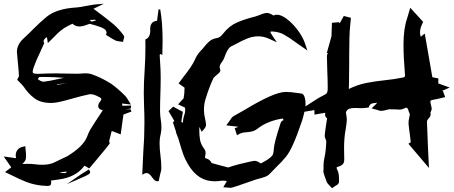

<svg xmlns="http://www.w3.org/2000/svg" viewBox="-25 -915 2426 1027"><path d="M465.3 -799.3 488.3 -805.7 484.4 -809.6 454.6 -808.1ZM322.3 11.2Q328.6 10.3 332.5 2.9L292.5 6.3Q309.6 11.2 319.3 11.2ZM279.8 -462.4 333.5 -468.3 279.8 -465.3ZM209 -478Q240.7 -481.4 291 -493.2L317.4 -498.5Q266.1 -503.4 210.4 -503.4L184.1 -502.9Q180.2 -497.6 177.7 -490.7Q196.8 -478 207.5 -478ZM313 -837.9 351.6 -846.2V-846.7ZM226.1 79.6Q218.3 79.6 206.1 78.1H201.2Q154.3 73.2 115.2 57.9Q76.2 42.5 38.6 22.9H38.1Q20.5 13.7 2 5.4L35.2 -20L-5.4 -78.1L61 -68.8Q59.1 -77.1 59.1 -84.5Q59.1 -101.1 68.8 -113.3Q80.6 -127.9 103 -131.3L110.4 -132.8L112.3 -109.4Q114.3 -96.2 114.3 -83Q114.3 -74.2 113.3 -65.4Q110.4 -53.7 98.1 -41H97.7L94.7 -37.6Q109.4 -38.6 123 -38.6Q144.5 -38.6 163.8 -36.1Q183.1 -33.7 200.7 -33.7Q241.7 -33.7 267.1 -46.9L283.2 -54.7Q303.7 -65.4 317.4 -71.3Q329.1 -75.7 338.4 -81.5Q404.8 -122.6 431.2 -164.6Q439 -178.2 444.6 -193.4Q450.2 -208.5 458.5 -222.7Q479.5 -257.3 524.9 -325.2Q500.5 -330.1 500.5 -347.7Q500.5 -360.8 510.7 -372.1Q517.1 -379.9 517.1 -384.3Q517.1 -391.1 502 -397.5Q477.5 -411.1 459.5 -411.1H455.6Q412.1 -402.3 370.6 -390.1Q309.1 -372.1 275.4 -366.7Q260.3 -364.3 247.6 -364.3Q192.9 -364.3 159.7 -388.9Q126.5 -413.6 102.5 -450.2Q93.3 -461.9 81.1 -473.9Q68.8 -485.8 66.9 -488.3L70.8 -496.6Q76.2 -504.4 76.2 -509.3Q76.2 -524.4 70.8 -578.1Q65.4 -631.8 65.4 -637.2Q65.4 -678.7 105.5 -713.4Q129.9 -735.8 152.8 -759.3Q186.5 -793.5 225.1 -825.7Q278.8 -869.1 383.8 -875Q403.8 -876.5 439.5 -883.8Q454.6 -886.7 470.9 -889.4Q487.3 -892.1 530.8 -895L475.1 -868.2L500.5 -849.1Q542 -818.4 583 -784.7Q614.3 -756.8 636.7 -725.1Q639.2 -721.2 639.2 -717.3Q639.2 -713.4 636.2 -705.1Q634.8 -700.7 633.3 -690.9Q625.5 -692.4 616.2 -693.4Q604 -693.8 593.3 -698.2Q576.2 -706.5 560.1 -717.3L542 -728.5Q544.9 -736.8 544.9 -740.7Q544.9 -746.6 540.5 -752.9Q531.2 -768.6 454.6 -787.6L441.9 -783.2Q416.5 -773.4 399.9 -773.4Q378.4 -773.4 362.8 -788.1Q354.5 -784.7 337.4 -775.9Q300.3 -756.8 264.6 -717.8Q252.4 -705.1 231 -684.6L226.1 -715.8Q215.8 -711.9 210.9 -702.6Q208 -697.3 208 -693.4Q208 -689.9 211.9 -685.1Q208 -675.8 191.4 -639.6Q168.9 -594.2 153.8 -550.3Q149.9 -538.6 149.9 -531.7Q149.9 -526.4 152.3 -524.4Q157.7 -520 176.3 -520L192.4 -520.5Q233.9 -522.5 274.4 -522.5Q301.3 -522.5 328.1 -521.5Q357.9 -520.5 388.7 -520.5Q399.9 -520.5 410.9 -521.7Q421.9 -522.9 432.1 -522.9Q447.8 -522.9 462.4 -519Q519 -499.5 569.8 -466.8Q602.5 -444.3 644.5 -402.3Q652.8 -394 659.7 -381.3V-380.9Q663.6 -373.5 675.3 -356L627.9 -361.3L629.9 -349.1L676.3 -350.6L674.8 -335L644.5 -328.6L672.4 -331.5L678.2 -318.4L635.3 -302.2L620.6 -196.3L572.8 -214.4L569.8 -204.1Q563.5 -181.2 558.6 -159.2Q558.6 -157.7 560.3 -154.8Q562 -151.9 562 -148.4Q562 -144 477.5 -43.9Q466.8 -31.7 456.5 -19L452.1 -14.2L427.2 -28.8Q380.4 34.2 286.6 45.4Q270 48.3 247.6 50.8Q249 56.6 249 61.5Q249 65.9 247.1 71.8Q245.1 79.6 226.1 79.6ZM333 69.8 387.7 31.7Q408.7 16.6 433.1 2L450.7 -8.8Q457 2.4 457.5 6.8Q457.5 11.7 448.7 18.1Q442.4 22 427.7 28.6Q413.1 35.2 386.2 46.9Q359.4 58.6 333 69.8Z M816.9 54.7Q802.7 54.7 788.1 32.7Q773.4 10.7 759.3 10.7Q749.5 10.7 735.8 19.5Q737.8 -39.6 741.2 -96.7Q747.6 -178.7 747.6 -259.3Q747.6 -303.2 745.6 -346.7Q744.1 -380.9 744.1 -415.5Q744.1 -475.6 748.5 -536.1Q752.9 -601.6 752.9 -668L752.4 -704.1Q778.8 -713.4 778.8 -752.4L778.3 -761.2Q779.3 -801.3 814.9 -803.7L823.2 -864.7H828.1L832 -865.2Q844.7 -793.9 844.7 -698.2Q844.7 -660.2 843.3 -621.6L831.5 -626L829.1 -620.6Q830.1 -600.6 831.5 -581.1Q834.5 -541 834.5 -501Q834.5 -456.1 832.8 -410.2Q831.1 -364.3 831.1 -317.9Q831.5 -295.9 835 -273.9Q838.4 -254.4 838.4 -235.4Q838.4 -218.3 835.4 -201.7Q828.6 -174.3 828.6 -147.9Q828.6 -119.6 833.5 -81.5Q837.9 -48.8 837.9 -15.1Q837.9 -2.4 834.5 6.8L832 15.6Q825.2 44.9 823.7 53.7Q820.3 54.7 816.9 54.7Z M1209.5 89.8 1199.7 88.9Q1194.3 87.9 1169.4 86.4L1188.5 53.7Q1176.3 51.3 1166 51.3Q1162.1 51.3 1158.7 51.8Q1140.6 54.7 1124.5 54.7Q1078.1 54.7 1043.5 32.7Q1008.8 10.7 981 -35.6Q964.4 -63.5 954.6 -91.6Q944.8 -119.6 937 -147Q932.1 -164.1 926.8 -180.7L926.3 -180.2Q918.9 -201.7 915.5 -208L917 -209L899.9 -261.2L907.7 -267.6L876.5 -320.8L901.4 -344.7L916 -336.4L953.1 -316.9L951.7 -307.1Q947.8 -285.6 944.8 -264.2L953.6 -257.8Q953.6 -278.8 960 -297.4Q965.8 -312.5 965.8 -326.2Q965.8 -333 964.4 -339.4L927.7 -356.9Q943.4 -375 948.7 -379.9Q956.1 -387.2 957 -388.7Q961.9 -415 961.9 -438.5V-446.3Q942.4 -459.5 930.2 -468.8L957.5 -505.4Q1001.5 -560.5 1016.6 -593.8Q1027.8 -621.6 1048.8 -643.6Q1058.1 -652.8 1067.4 -664.6Q1079.1 -680.2 1095.2 -694.1Q1111.3 -708 1137.2 -711.9Q1152.3 -713.9 1169.4 -736.3Q1201.2 -776.9 1243.2 -794.9Q1285.2 -813 1341.8 -827.1Q1352.1 -830.1 1362.8 -834.5Q1388.2 -845.7 1403.8 -845.7Q1416 -845.7 1433.6 -834.5Q1436 -833.5 1438 -832Q1445.8 -836.4 1455.6 -836.4Q1480.5 -836.4 1511.5 -812Q1542.5 -787.6 1568.4 -752.7Q1594.2 -717.8 1606 -684.1L1619.1 -645Q1569.8 -678.7 1554.7 -689.9Q1522.9 -713.9 1491.2 -731.4Q1466.8 -744.6 1431.6 -746.6Q1421.4 -746.6 1421.4 -744.6Q1421.4 -743.2 1422.4 -739.7Q1424.8 -734.4 1455.6 -689L1411.1 -709Q1384.3 -720.7 1356.4 -720.7Q1326.2 -720.7 1297.6 -709Q1269 -697.3 1241.7 -682.1L1212.4 -667.5Q1200.7 -661.1 1191.4 -644.8Q1182.1 -628.4 1177 -612.1Q1171.9 -595.7 1162.1 -583.5Q1149.9 -567.4 1149.9 -557.6Q1149.9 -552.2 1152.3 -545.9Q1153.8 -542 1153.8 -538.6Q1153.8 -533.7 1149.2 -527.8Q1144.5 -522 1135.3 -515.1Q1130.4 -510.7 1124.5 -505.6Q1118.7 -500.5 1116.2 -496.1Q1093.3 -447.8 1073.7 -382.8Q1065.9 -357.4 1065.9 -326.7Q1065.9 -303.7 1072.3 -278.3Q1077.1 -255.4 1077.1 -249.5Q1077.1 -236.8 1067.9 -226.1L1053.7 -210L1041.5 -236.3L1041 -216.3Q1041 -194.3 1044.7 -168.9Q1048.3 -143.6 1068.4 -117.2Q1074.7 -108.4 1074.7 -96.2Q1074.7 -88.9 1073 -83.5Q1071.3 -78.1 1071.3 -75.2Q1071.3 -73.2 1072.8 -70.6Q1074.2 -67.9 1085.9 -64.5Q1097.2 -60.1 1105.5 -45.9Q1106.4 -43.9 1107.4 -43Q1132.8 -35.2 1192.9 -20L1193.4 -18.6Q1205.1 -22.5 1221.2 -27.6Q1237.3 -32.7 1253.4 -36.6Q1326.7 -54.7 1338.4 -54.7Q1349.1 -54.7 1366.7 -43Q1368.7 -41.5 1370.1 -41L1372.6 -42Q1416 -64 1432.1 -83.5Q1439 -95.7 1439.5 -118.2Q1441.9 -153.8 1476.6 -258.8Q1481.4 -269.5 1492.2 -272.5L1487.3 -281.2Q1405.3 -268.6 1352.5 -226.6Q1337.4 -215.3 1322.3 -211.9Q1307.1 -208.5 1293 -207.5Q1272.9 -207 1257.3 -199.7L1242.7 -191.4L1230.5 -229L1250.5 -236.8L1185.5 -244.6Q1203.6 -268.6 1207.5 -274.9Q1213.9 -287.1 1224.6 -293.9L1281.7 -326.2Q1441.9 -423.3 1502.4 -423.3Q1531.7 -423.3 1562 -418L1587.4 -414.6Q1592.8 -414.6 1598.1 -408.2Q1609.4 -392.6 1609.4 -357.9Q1609.4 -352.5 1608.9 -348.1Q1602.5 -304.7 1588.9 -264.2Q1540 -118.7 1504.4 -76.2Q1480.5 -47.4 1454.1 -22.5Q1436 -4.9 1418.9 13.7Q1409.2 24.4 1395.3 29.8Q1381.3 35.2 1366.2 39.1Q1355.5 41.5 1346.2 44.4Q1217.8 89.8 1209.5 89.8Z M1751 91.8 1738.8 78.6Q1727.5 67.4 1723.1 59.6Q1704.6 12.2 1704.6 0L1705.1 -5.9H1705.6V-30.3Q1705.6 -50.8 1710.9 -73.7Q1718.8 -109.4 1720.2 -161.1L1717.3 -168.9Q1711.9 -180.2 1711.9 -188.5Q1711.9 -197.8 1718.8 -244.6Q1722.2 -263.2 1724.6 -281.7Q1714.4 -290.5 1713.9 -299.8Q1713.9 -306.2 1714.8 -312L1657.2 -301.8L1656.7 -326.2L1546.9 -307.6Q1635.7 -362.3 1649.4 -372.1Q1680.2 -393.1 1710.4 -407.7Q1722.2 -413.1 1725.1 -421.1Q1728 -429.2 1728 -442.4Q1728 -480 1725.6 -537.6Q1724.1 -575.7 1723.6 -614.7Q1723.6 -624 1729.5 -630.4L1723.1 -631.8L1748 -720.7L1750.5 -793L1787.1 -796.4L1792.5 -791L1814 -829.6L1852.1 -819.8Q1850.6 -799.3 1848.1 -778.8Q1842.8 -731.9 1842.8 -616.2V-582Q1842.8 -505.4 1841.8 -475.1Q1840.8 -457 1840.8 -439.5V-439Q1886.7 -461.9 1935.5 -471.4Q1984.4 -481 2033.4 -485.8Q2082.5 -490.7 2131.3 -500.5Q2141.6 -502.4 2141.6 -511.7L2141.1 -516.1Q2133.3 -606.9 2133.3 -675.8Q2133.3 -760.3 2152.3 -815.4Q2157.7 -832 2169.4 -873.5L2238.3 -798.3L2234.4 -789.1Q2221.7 -764.2 2221.7 -741.7Q2221.7 -729.5 2225.6 -718.3L2247.1 -735.4L2287.6 -502L2319.8 -495.6L2319.3 -468.8L2380.4 -446.8L2337.9 -428.2H2344.2L2356.4 -395.5L2337.4 -391.1Q2316.9 -385.7 2310.5 -384.8Q2292 -381.8 2284.4 -379.4Q2276.9 -377 2276.9 -374Q2276.9 -364.7 2282.7 -343.3Q2283.7 -339.4 2284.2 -333.5Q2284.2 -327.6 2280.8 -320.3L2277.3 -313Q2278.8 -308.6 2278.8 -304.2Q2278.8 -300.8 2277.3 -295.9Q2275.9 -291 2271.7 -286.1Q2267.6 -281.2 2264.9 -278.3Q2262.2 -275.4 2260.5 -271.5Q2258.8 -267.6 2258.8 -264.6Q2261.2 -190.4 2264.6 -116.7Q2266.1 -96.7 2269.5 -16.6L2159.7 -146L2171.4 -153.8L2171.9 -156.2Q2169.9 -176.8 2167 -197.8Q2162.6 -225.6 2160.2 -254.9Q2160.2 -271 2164.1 -286.1Q2166.5 -295.4 2167 -304.2Q2167 -306.2 2164.8 -310.8Q2162.6 -315.4 2160.6 -320.8Q2160.2 -323.7 2158.7 -328.1Q2153.8 -338.9 2149.4 -338.9Q2143.1 -338.9 2132.8 -333Q2122.1 -328.6 2111.8 -328.6Q2105 -328.6 2098.1 -329.6Q2083.5 -330.6 2057.6 -330.6Q2024.4 -321.8 2014.6 -321.8Q2003.4 -321.8 1995.6 -326.2L1962.9 -335.4Q1984.4 -355.5 1986.6 -358.6Q1988.8 -361.8 1992.7 -365.7L1982.9 -364.3Q1968.3 -363.3 1961.2 -360.1Q1954.1 -356.9 1950.2 -348.6L1946.8 -339.8Q1921.9 -336.4 1910.6 -336.4Q1899.9 -336.4 1890.1 -336.9Q1880.4 -337.4 1871.6 -337.4Q1853.5 -337.4 1842.5 -333Q1831.5 -328.6 1825.2 -314.9Q1830.1 -284.7 1830.1 -275.9Q1830.1 -260.7 1823.7 -221.7Q1815.4 -177.7 1815.4 -124L1816.4 -63.5Q1816.4 -58.6 1815.4 -50.8Q1811.5 -30.8 1782.7 -22.9Q1775.4 -21 1775.4 -17.6Q1775.4 -14.2 1778.8 -7.8Q1785.2 4.9 1786.9 18.6Q1788.6 32.2 1788.6 56.2Q1788.6 69.8 1770 78.6L1768.1 80.1Z"/></svg>

Font: Unutterable
Style: Regular
Weight: 400
Designer: GGBotNet
Foundry: f0n7.com
Version: 1.00